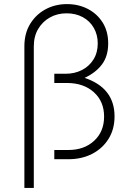

<svg xmlns="http://www.w3.org/2000/svg" viewBox="-20 -777 645 937"><path d="M99 140H145V-551Q145 -600 166.5 -636Q188 -672 224 -692Q260 -712 305 -712Q350 -712 384.5 -693Q419 -674 438 -640.5Q457 -607 457 -565Q457 -520 436 -486.5Q415 -453 379.5 -435Q344 -417 300 -417H245V-372H307Q388 -372 438 -327Q488 -282 488 -208Q488 -135 439.5 -90Q391 -45 314 -45H245V0H314Q379 0 429.5 -26Q480 -52 509.5 -99Q539 -146 539 -209Q539 -348 393 -397Q447 -422 477.5 -462.5Q508 -503 508 -565Q508 -624 481 -667Q454 -710 408.5 -733.5Q363 -757 307 -757Q249 -757 202 -731.5Q155 -706 127 -660Q99 -614 99 -551Z"/></svg>

Font: Plus Jakarta Sans ExtraLight
Style: Regular
Weight: 200
Designer: Gumpita Rahayu
Foundry: Tokotype
Version: Version 2.004; ttfautohint (v1.8.3)